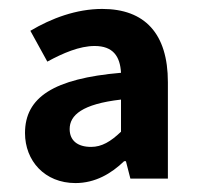

<svg xmlns="http://www.w3.org/2000/svg" viewBox="-20 -832 443 430"><path d="M149 -422C193 -422 229 -443 258 -471H262L272 -432H356V-648C356 -757 304 -812 209 -812C151 -812 95 -791 48 -763L86 -694C121 -713 158 -729 192 -729C233 -729 249 -706 251 -669C100 -656 36 -614 36 -534C36 -472 80 -422 149 -422ZM184 -503C154 -503 136 -517 136 -543C136 -574 164 -599 251 -609V-537C228 -515 208 -503 184 -503Z"/></svg>

Font: Noto Sans TC
Style: Bold
Weight: 700
Designer: Ryoko NISHIZUKA 西塚涼子 (kana, bopomofo & ideographs); Paul D. Hunt (Latin, Greek & Cyrillic); Sandoll Communications 산돌커뮤니
Foundry: Adobe
Version: Version 2.004;hotconv 1.0.118;makeotfexe 2.5.65603